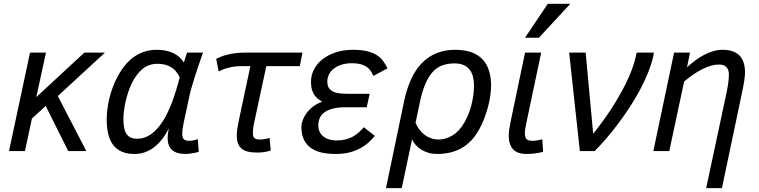

<svg xmlns="http://www.w3.org/2000/svg" viewBox="-20 -786 3950 999"><path d="M335 0 217.8 -234.9 146 -168.9 109.9 0H26.9L136.2 -512.2H219.2L168.9 -280.8L418.9 -512.2H525.9L280.8 -286.1L429.2 0Z M1014.2 3.9Q1007.3 6.3 998.3 8.3Q989.3 10.3 980 11.7Q970.7 13.2 961.9 14.2Q953.1 15.1 947.3 15.1Q897.5 15.1 874.8 -6.1Q852.1 -27.3 852.1 -68.8Q852.1 -75.7 853.5 -89.1Q855 -102.5 858.4 -118.2Q826.7 -54.2 781.2 -19.5Q735.8 15.1 679.2 15.1Q641.1 15.1 613.8 3.2Q586.4 -8.8 568.8 -31.7Q551.3 -54.7 543.2 -88.1Q535.2 -121.6 535.2 -165Q535.2 -189 538.6 -217Q542 -245.1 549.1 -274.4Q556.2 -303.7 567.1 -333.3Q578.1 -362.8 593.3 -390.1Q631.3 -460 681.9 -493.4Q732.4 -526.9 796.4 -526.9Q845.2 -526.9 881.8 -509.5Q918.5 -492.2 937 -460Q940.9 -474.1 945.1 -487.8Q949.2 -501.5 953.1 -512.2H1036.1Q1023.9 -477.5 1012.5 -443.8Q1001 -410.2 991.5 -379.9Q981.9 -349.6 974.9 -324.2Q967.8 -298.8 964.4 -280.8L936 -148.9Q932.1 -130.4 930.2 -116Q928.2 -101.6 928.2 -90.8Q928.2 -67.9 937.7 -60.5Q947.3 -53.2 964.4 -53.2Q974.1 -53.2 986.3 -55.7Q998.5 -58.1 1009.3 -62ZM692.4 -64Q732.9 -64 766.4 -88.1Q799.8 -112.3 827.1 -155.3Q854.5 -198.2 876.2 -256.8Q897.9 -315.4 915 -383.8Q897.9 -420.4 868.7 -437.3Q839.4 -454.1 800.3 -454.1Q754.4 -454.1 722.4 -428Q690.4 -401.9 667 -355Q655.8 -332.5 647.5 -307.4Q639.2 -282.2 633.5 -257.3Q627.9 -232.4 625 -209Q622.1 -185.5 622.1 -166Q622.1 -110.8 639.6 -87.4Q657.2 -64 692.4 -64Z M1540 -441.9H1365.7L1302.7 -148.9Q1298.8 -131.8 1297.4 -118.9Q1295.9 -106 1295.9 -96.2Q1295.9 -85.9 1297.4 -79.1Q1298.8 -72.3 1303.2 -67.9Q1307.6 -63.5 1315.2 -61.8Q1322.8 -60.1 1335 -60.1Q1339.4 -60.1 1345.7 -60.8Q1352.1 -61.5 1358.9 -62.7Q1365.7 -64 1372.1 -65.4Q1378.4 -66.9 1382.8 -68.8L1388.7 -2.9Q1370.6 2.9 1354 5.4Q1337.4 7.8 1316.9 7.8Q1287.1 7.8 1267.1 2.2Q1247.1 -3.4 1234.9 -14.6Q1222.7 -25.9 1217.3 -42.5Q1211.9 -59.1 1211.9 -81.1Q1211.9 -96.2 1214.6 -114.5Q1217.3 -132.8 1221.7 -154.8L1282.7 -441.9H1236.8Q1212.4 -441.9 1193.4 -438.7Q1174.3 -435.5 1159.7 -431.2Q1145 -426.8 1134.8 -422.1Q1124.5 -417.5 1117.7 -414.1L1105 -480Q1116.2 -485.8 1130.6 -491.5Q1145 -497.1 1163.3 -501.7Q1181.6 -506.3 1204.6 -509.3Q1227.5 -512.2 1255.9 -512.2H1553.7Z M1930.2 -79.1Q1914.1 -58.6 1894 -41.5Q1874 -24.4 1849.1 -11.7Q1824.2 1 1793.9 8.1Q1763.7 15.1 1727.1 15.1Q1687.5 15.1 1654.8 8.1Q1622.1 1 1598.4 -15.6Q1574.7 -32.2 1561.5 -58.8Q1548.3 -85.4 1548.3 -125Q1548.3 -142.6 1555.4 -161.6Q1562.5 -180.7 1575.9 -198.7Q1589.4 -216.8 1609.6 -231.9Q1629.9 -247.1 1656.2 -256.8Q1643.6 -264.2 1632.8 -273.2Q1622.1 -282.2 1614.3 -294.2Q1606.4 -306.2 1602.3 -322.5Q1598.1 -338.9 1598.1 -360.8Q1598.1 -395 1614 -425.3Q1629.9 -455.6 1658.4 -478Q1687 -500.5 1727.3 -513.7Q1767.6 -526.9 1816.9 -526.9Q1857.4 -526.9 1886.7 -520.3Q1916 -513.7 1937 -501.2Q1958 -488.8 1971.9 -470.7Q1985.8 -452.6 1996.1 -430.2L1922.4 -391.1Q1916.5 -406.2 1907.7 -418.5Q1898.9 -430.7 1886 -439.2Q1873 -447.8 1855 -452.4Q1836.9 -457 1812 -457Q1781.2 -457 1757.3 -449.5Q1733.4 -441.9 1716.8 -429Q1700.2 -416 1691.7 -398.7Q1683.1 -381.3 1683.1 -361.8Q1683.1 -339.8 1692.1 -327.1Q1701.2 -314.5 1716.6 -307.9Q1731.9 -301.3 1752.9 -299.6Q1773.9 -297.9 1797.4 -297.9H1903.3L1888.2 -228H1778.3Q1739.3 -228 1712.2 -220.9Q1685.1 -213.9 1668.2 -201.4Q1651.4 -189 1643.8 -171.9Q1636.2 -154.8 1636.2 -134.8Q1636.2 -113.3 1644.3 -98.1Q1652.3 -83 1665.5 -73.5Q1678.7 -64 1695.6 -59.6Q1712.4 -55.2 1730 -55.2Q1754.9 -55.2 1775.1 -59.8Q1795.4 -64.5 1812.7 -73.5Q1830.1 -82.5 1844.7 -95.2Q1859.4 -107.9 1873 -124Z M1988.3 192.9 2083 -261.2Q2096.2 -323.7 2118.7 -373Q2141.1 -422.4 2173.8 -456.5Q2206.5 -490.7 2250 -508.8Q2293.5 -526.9 2349.1 -526.9Q2398.4 -526.9 2433.8 -513.7Q2469.2 -500.5 2491.7 -476.1Q2514.2 -451.7 2524.7 -417.2Q2535.2 -382.8 2535.2 -340.8Q2535.2 -315.9 2531 -287.1Q2526.9 -258.3 2518.8 -228.3Q2510.7 -198.2 2499 -168Q2487.3 -137.7 2472.2 -110.8Q2452.6 -75.7 2428.5 -51.5Q2404.3 -27.3 2376.5 -12.7Q2348.6 2 2318.1 8.5Q2287.6 15.1 2255.4 15.1Q2231 15.1 2210.2 9.3Q2189.5 3.4 2172.9 -6.8Q2156.2 -17.1 2143.8 -31Q2131.3 -44.9 2124 -61L2070.3 192.9ZM2142.1 -147Q2149.9 -127.9 2161.9 -112.1Q2173.8 -96.2 2189.2 -84.5Q2204.6 -72.8 2223.1 -66.4Q2241.7 -60.1 2262.2 -60.1Q2298.3 -60.1 2334.2 -81.3Q2370.1 -102.5 2397 -149.9Q2408.7 -170.4 2418 -193.8Q2427.2 -217.3 2433.3 -241.9Q2439.5 -266.6 2442.9 -291.7Q2446.3 -316.9 2446.3 -340.8Q2446.3 -366.2 2440.9 -387.2Q2435.5 -408.2 2423.6 -423.6Q2411.6 -439 2392.3 -447.5Q2373 -456.1 2345.2 -456.1Q2311 -456.1 2283.2 -446.5Q2255.4 -437 2233.4 -413.8Q2211.4 -390.6 2194.3 -352.1Q2177.2 -313.5 2165 -255.9Z M2806.2 3.9Q2799.8 5.9 2790 7.8Q2780.3 9.8 2768.8 11.5Q2757.3 13.2 2745.1 14.2Q2732.9 15.1 2721.2 15.1Q2670.4 15.1 2648.7 -10Q2627 -35.2 2627 -80.1Q2627 -95.7 2629.9 -114.3Q2632.8 -132.8 2637.2 -154.8L2711.9 -512.2H2795.9L2719.2 -148.9Q2715.3 -130.9 2713.1 -116.7Q2710.9 -102.5 2710.9 -91.8Q2710.9 -70.8 2720 -62Q2729 -53.2 2751 -53.2Q2762.2 -53.2 2776.4 -55.7Q2790.5 -58.1 2801.3 -62ZM2784.2 -589.8H2711.9L2830.1 -766.1H2947.3Z M3027.3 -512.2 3066.4 -89.8Q3086.9 -115.2 3109.6 -146Q3132.3 -176.8 3154.8 -210.7Q3177.2 -244.6 3198.2 -280.8Q3219.2 -316.9 3237.1 -353.3Q3254.9 -389.6 3268.1 -424.8Q3281.2 -460 3288.1 -492.2L3292.5 -512.2H3382.3L3379.4 -495.1Q3370.1 -453.6 3352.1 -408.4Q3334 -363.3 3309.6 -317.6Q3285.2 -272 3255.9 -227.3Q3226.6 -182.6 3195.6 -141.4Q3164.6 -100.1 3133.5 -64.2Q3102.5 -28.3 3074.2 0H2997.1L2941.4 -512.2Z M3654.3 192.9 3759.8 -301.8Q3765.6 -329.6 3769 -353Q3772.5 -376.5 3772.5 -399.9Q3772.5 -422.9 3760 -436.5Q3747.6 -450.2 3720.7 -450.2Q3682.1 -450.2 3635.3 -426.8Q3588.4 -403.3 3539.6 -361.8L3462.4 0H3379.4L3487.3 -512.2H3570.3L3554.7 -436Q3576.2 -455.6 3598.9 -472.4Q3621.6 -489.3 3644.8 -501.2Q3668 -513.2 3691.9 -520Q3715.8 -526.9 3739.7 -526.9Q3772.5 -526.9 3794.7 -518.1Q3816.9 -509.3 3830.6 -493.7Q3844.2 -478 3850.3 -456.5Q3856.4 -435.1 3856.4 -410.2Q3856.4 -392.1 3852.3 -364.7Q3848.1 -337.4 3840.3 -301.8L3736.3 192.9Z"/></svg>

Font: Lorenzo Sans
Style: Italic
Weight: 400
Italic angle: -12°
Foundry: Intel Corporation
Version: Version 1.00; ttfautohint (v1.5)